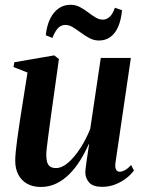

<svg xmlns="http://www.w3.org/2000/svg" viewBox="-20 -750 586 782"><path d="M146.5 11.5Q113.5 11.5 90.2 -1.8Q67 -15 54.5 -39Q42 -63 42 -95.5Q42 -110 44.2 -132.8Q46.5 -155.5 50 -181.8Q53.5 -208 57.2 -231.8Q61 -255.5 63 -271L92 -454.5L35 -477L38.5 -496.5L201 -524.5L220 -509.5L188 -281Q185.5 -262.5 182.2 -238.2Q179 -214 175.8 -190.2Q172.5 -166.5 170.5 -147.5Q168.5 -128.5 168.5 -119Q168.5 -101 172.2 -89Q176 -77 184.8 -71.2Q193.5 -65.5 208 -65.5Q232.5 -65.5 258.2 -88Q284 -110.5 307.5 -147Q331 -183.5 347.5 -225L390.5 -514H513L450 -85Q448 -68 452.8 -59.2Q457.5 -50.5 467 -50.5Q477 -50.5 489.2 -57.2Q501.5 -64 514 -78L525.5 -55.5Q514 -39.5 494.5 -24.2Q475 -9 449.8 1Q424.5 11 396 11Q359 11 343.2 -6.5Q327.5 -24 327.5 -49Q327.5 -53.5 329 -66.5Q330.5 -79.5 333 -96.5Q335.5 -113.5 338.2 -131.2Q341 -149 343 -163H341.5Q326.5 -129 307 -97.5Q287.5 -66 263.2 -41.5Q239 -17 209.8 -2.8Q180.5 11.5 146.5 11.5ZM166.5 -606.5Q170.5 -645.5 184 -673Q197.5 -700.5 218.5 -715.5Q239.5 -730.5 266.5 -730.5Q288 -730.5 305.5 -721.2Q323 -712 338.5 -700Q354 -688 369 -679Q384 -670 400 -670Q412.5 -670 425.5 -680.5Q438.5 -691 448 -718.5L477 -708.5Q473.5 -670 461.8 -642.2Q450 -614.5 430.2 -599.8Q410.5 -585 383 -585Q363 -585 344.8 -594.5Q326.5 -604 309.5 -616.8Q292.5 -629.5 277 -639Q261.5 -648.5 246.5 -648.5Q229 -648.5 216.8 -636Q204.5 -623.5 193.5 -595.5Z"/></svg>

Font: Merriweather 120pt SemiBold
Style: Italic
Weight: 600
Italic angle: -7.8°
Version: Version 2.101